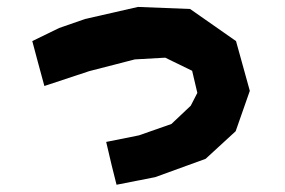

<svg xmlns="http://www.w3.org/2000/svg" viewBox="-20 -501 806 543"><path d="M71.3 -384.8 86.9 -326.2 105.5 -257.8 232.4 -299.8 361.3 -333 447.3 -337.9 523.4 -300.8 538.1 -238.3 519.5 -202.1 464.8 -150.4 373 -118.2 280.3 -99.6 295.9 -33.2 309.6 21.5 418.9 0 561.5 -51.8 646.5 -129.9 686.5 -244.1 647.5 -384.8 517.6 -475.6 370.1 -481.4 220.7 -447.3 147.5 -421.9Z"/></svg>

Font: MaokenAssortedSans-Lite
Style: Lite
Weight: 400
Version: Version 1.400